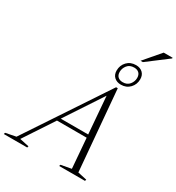

<svg xmlns="http://www.w3.org/2000/svg" viewBox="-314 -1231 1269 1381"><g transform="rotate(30 321.0 -541.0)"><path d="M197.5 -275 206.5 -300.5H500L491.5 -275ZM534.5 -28.5 609.5 -12 606 0H391.5L395 -12L481 -28L432.5 -630H448.5L52 -28.5L129.5 -12L126 0H-68L-65 -12L20.5 -29L463 -695H477ZM509 -905Q542.5 -905 563.8 -885.5Q585 -866 585 -831.5Q585 -788.5 556.5 -758.2Q528 -728 482.5 -728Q449 -728 427.5 -747.5Q406 -767 406 -801.5Q406 -845 434.5 -875Q463 -905 509 -905ZM485.5 -750Q522 -750 541.5 -774.5Q561 -799 561 -828.5Q561 -855 546.2 -869Q531.5 -883 505.5 -883Q469 -883 449.5 -858.5Q430 -834 430 -804.5Q430 -778 445 -764Q460 -750 485.5 -750ZM520 -948 635 -1082H709.5L708.5 -1076L539.5 -948Z"/></g></svg>

Font: Newsreader 36pt Light
Style: Italic
Weight: 300
Italic angle: -17°
Designer: Hugues Gentile
Foundry: Production Type
Version: Version 1.003